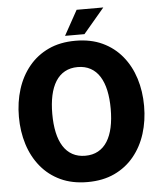

<svg xmlns="http://www.w3.org/2000/svg" viewBox="-60 -955 850 1018"><g transform="rotate(-5 365.0 -445.5)"><path d="M365 12Q283.3 12 221.4 -17Q159.5 -46 117.2 -97.6Q74.8 -149.2 53.3 -217.4Q31.8 -285.7 31.8 -364Q31.8 -442.3 53.3 -510.6Q74.8 -578.8 117.2 -630.4Q159.5 -682 221.4 -711Q283.3 -740 365 -740Q446.7 -740 508.6 -711Q570.5 -682 612.8 -630.4Q655.2 -578.8 676.7 -510.6Q698.2 -442.3 698.2 -364Q698.2 -285.7 676.7 -217.4Q655.2 -149.2 612.8 -97.6Q570.5 -46 508.6 -17Q446.7 12 365 12ZM365 -128Q404 -128 433.4 -144.2Q462.8 -160.3 482.3 -191.2Q501.7 -222.2 511.1 -265.7Q520.5 -309.2 520.5 -364Q520.5 -418.8 511.1 -462.3Q501.7 -505.8 482.3 -536.8Q462.8 -567.7 433.4 -583.8Q404 -600 365 -600Q326 -600 296.6 -583.8Q267.2 -567.7 247.7 -536.8Q228.3 -505.8 218.9 -462.3Q209.5 -418.8 209.5 -364Q209.5 -309.2 218.9 -265.7Q228.3 -222.2 247.7 -191.2Q267.2 -160.3 296.6 -144.2Q326 -128 365 -128ZM313 -770.7 386.2 -903H528.2L416.3 -770.7Z"/></g></svg>

Font: Murecho Thin
Style: Regular
Weight: 100
Designer: Neil Summerour
Foundry: Positype
Version: Version 1.010